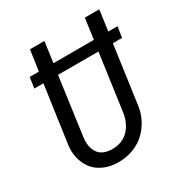

<svg xmlns="http://www.w3.org/2000/svg" viewBox="-164 -811 898 946"><g transform="rotate(-30 285.0 -338.0)"><path d="M569.8 -570.8 560.1 -509.8H507.8L461.9 -180.2Q456.5 -141.6 439 -107.2Q421.4 -72.8 393.8 -45.9Q366.2 -19 326.4 -3.4Q286.6 12.2 240.2 12.2Q192.9 12.2 156.2 -4.6Q119.6 -21.5 98.9 -49.6Q78.1 -77.6 69.8 -112.8Q61.5 -147.9 66.9 -186L112.8 -509.8H61L69.8 -570.8H122.1L139.2 -688H221.2L205.1 -570.8H435.1L451.2 -688H533.2L517.1 -570.8ZM380.9 -188 425.8 -509.8H195.8L150.9 -183.1Q143.1 -127.4 166.5 -93.3Q189.9 -59.1 246.1 -59.1Q303.7 -59.1 338.4 -95.7Q373 -132.3 380.9 -188Z"/></g></svg>

Font: Fira Sans Compressed Book
Style: Italic
Weight: 350
Width: 3
Italic angle: -8°
Designer: Carrois Corporate & Edenspiekermann AG
Foundry: Carrois Corporate GbR & Edenspiekermann AG
Version: Version 4.203;PS 004.203;hotconv 1.0.88;makeotf.lib2.5.64775